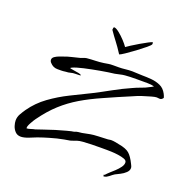

<svg xmlns="http://www.w3.org/2000/svg" viewBox="-120 -711 852 879"><g transform="rotate(20 306.5 -271.0)"><path d="M291 -600Q300 -599 315 -587Q330 -575 344.5 -559.5Q359 -544 367 -532Q372 -536 388.5 -546.5Q405 -557 424.5 -568.5Q444 -580 459.5 -588Q475 -596 478 -596Q480 -596 480 -592.5Q480 -589 480 -587Q479 -582 461.5 -567.5Q444 -553 420.5 -535.5Q397 -518 377.5 -505Q358 -492 353 -491L351 -494Q333 -522 317.5 -542Q302 -562 287 -584Q284 -587 286 -593Q286 -600 291 -600ZM476 58 475 50H479Q483 45 488 40.5Q493 36 498 31Q507 23 519 12Q531 1 540.5 -12Q550 -25 549 -37Q548 -46 535.5 -50.5Q523 -55 505.5 -57.5Q488 -60 472 -60.5Q456 -61 449 -61Q439 -61 419 -61Q399 -61 376 -60.5Q353 -60 334.5 -58.5Q316 -57 308 -54L285 -46Q277 -43 267.5 -42Q258 -41 250 -39Q234 -36 217 -32Q200 -28 184 -23Q171 -19 157.5 -15Q144 -11 131 -6Q117 0 95 8.5Q73 17 58 17Q41 17 30.5 6Q20 -5 15.5 -19.5Q11 -34 11 -45Q11 -62 19.5 -77Q28 -92 37 -105Q68 -149 111.5 -180.5Q155 -212 203.5 -236Q252 -260 297 -282Q338 -303 378.5 -325.5Q419 -348 462 -367Q481 -376 500 -382.5Q519 -389 537 -399Q541 -401 545 -403Q549 -405 553 -408Q538 -412 520 -412Q498 -412 465.5 -412Q433 -412 411 -410Q399 -409 387.5 -406Q376 -403 364 -401Q337 -398 297.5 -391Q258 -384 222.5 -376Q187 -368 170 -360Q164 -357 164 -356Q164 -355 169 -354L198 -349Q208 -348 214.5 -345.5Q221 -343 221 -341Q221 -339 194 -339Q183 -339 172.5 -336Q162 -333 151 -333Q138 -331 128.5 -331Q119 -331 110 -331Q89 -331 74 -348Q68 -354 68 -362Q68 -371 77.5 -377.5Q87 -384 98 -388Q109 -392 115 -394Q133 -401 152.5 -405.5Q172 -410 191 -415Q198 -417 205 -420Q212 -423 219 -424Q240 -426 260 -426.5Q280 -427 301 -430Q315 -432 322 -433.5Q329 -435 347 -435H372Q386 -435 403 -437Q420 -439 436 -439Q448 -439 460.5 -438Q473 -437 485 -437Q507 -437 530 -435Q553 -433 573.5 -424Q594 -415 606 -392Q608 -389 610 -383.5Q612 -378 613 -375Q613 -373 611 -371Q604 -362 593 -364Q582 -366 573 -364Q559 -361 545 -356.5Q531 -352 517 -348Q507 -345 496 -340.5Q485 -336 474 -331Q443 -318 413 -305Q383 -292 352 -278Q295 -253 250.5 -226.5Q206 -200 168.5 -166Q131 -132 95 -82Q89 -74 79 -56Q69 -38 70 -30Q70 -28 71 -28Q78 -28 90 -32Q102 -36 109 -37Q120 -41 144.5 -49Q169 -57 196 -66Q223 -74 247 -80.5Q271 -87 281 -88Q289 -92 298 -93Q307 -94 316 -95Q341 -100 354 -102.5Q367 -105 392 -106Q403 -107 415.5 -107Q428 -107 438 -108Q442 -108 445 -109Q448 -110 452 -110Q463 -110 473 -108Q483 -106 493 -104Q528 -98 544 -84.5Q560 -71 576 -38Q578 -34 580 -29.5Q582 -25 582 -20Q582 -8 571 2.5Q560 13 546 20Q532 27 522 32Q517 35 512 39Q507 43 502 47Q497 51 490.5 54.5Q484 58 476 58Z"/></g></svg>

Font: Qwitcher Grypen
Style: Bold
Weight: 700
Designer: Robert E. Leuschke
Foundry: Robert E. Leuschke
Version: Version 1.100; ttfautohint (v1.8.3)